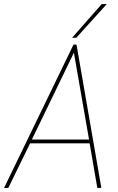

<svg xmlns="http://www.w3.org/2000/svg" viewBox="-46 -931 584 951"><path d="M-26 0 318 -710H333L456 0H436L398 -221H103L-5 0ZM112 -240H395L320 -670ZM311 -744 458 -911H483L332 -744Z"/></svg>

Font: Georama ExtraCondensed Thin Thin
Style: Italic
Weight: 250
Italic angle: -9°
Version: Version 1.001